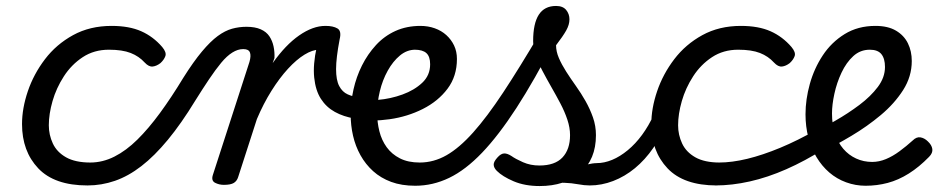

<svg xmlns="http://www.w3.org/2000/svg" viewBox="-20 -606 3152 645"><path d="M274 17Q163 17 108.5 -40.5Q54 -98 54 -189Q54 -242 73.5 -299.5Q93 -357 131 -407Q169 -457 225.5 -488Q282 -519 355 -519Q414 -519 454.5 -501Q495 -483 525 -448Q540 -430 535.5 -417.5Q531 -405 519 -394Q506 -384 493 -382.5Q480 -381 466 -396Q447 -417 419 -428Q391 -439 346 -439Q296 -439 258 -414Q220 -389 194.5 -349.5Q169 -310 156.5 -266.5Q144 -223 144 -185Q144 -153 157.5 -124Q171 -95 202 -77.5Q233 -60 284 -60Q298 -60 303.5 -48.5Q309 -37 307 -21.5Q305 -6 296.5 5.5Q288 17 274 17Z M274 17Q258 17 249 5.5Q240 -6 240.5 -21.5Q241 -37 251.5 -48.5Q262 -60 283 -60Q325 -60 364.5 -80Q404 -100 441.5 -137Q479 -174 517.5 -226.5Q556 -279 596 -345Q630 -399 658.5 -433Q687 -467 711.5 -485Q736 -503 759.5 -509.5Q783 -516 808 -516Q817 -516 821 -504.5Q825 -493 823 -478.5Q821 -464 814 -452.5Q807 -441 796 -441Q779 -441 760.5 -429.5Q742 -418 723 -395Q704 -372 682.5 -340Q661 -308 636 -268Q589 -191 544 -136.5Q499 -82 455 -48Q411 -14 366 1.5Q321 17 274 17Z M732 15Q716 15 702.5 8Q689 1 695 -18L818 -398Q824 -419 819.5 -430Q815 -441 798 -441Q784 -441 778 -452.5Q772 -464 773 -478.5Q774 -493 783 -504.5Q792 -516 808 -516Q837 -516 856 -507.5Q875 -499 885 -484Q895 -469 899 -450Q903 -431 902 -411L896 -394Q918 -425 940 -448Q962 -471 985 -487Q1008 -503 1030 -511Q1052 -519 1073 -519Q1092 -519 1099 -507Q1106 -495 1102 -479Q1098 -463 1085 -451Q1072 -439 1052 -439Q1030 -439 1003 -422.5Q976 -406 947.5 -375Q919 -344 892 -301Q865 -258 843 -206L780 -11Q776 2 765.5 8.5Q755 15 732 15Z M1171 -208Q1134 -214 1105 -230Q1076 -246 1058 -274Q1040 -302 1035.5 -345.5Q1031 -389 1044 -448L1074 -519Q1099 -519 1113.5 -510.5Q1128 -502 1121 -474Q1109 -411 1109 -374Q1109 -337 1119.5 -317Q1130 -297 1148 -289Q1166 -281 1189 -278Q1201 -277 1206 -265Q1211 -253 1209 -239Q1207 -225 1197.5 -215Q1188 -205 1171 -208Z M1176 -273Q1208 -267 1250 -270.5Q1292 -274 1332 -288.5Q1372 -303 1398.5 -328Q1425 -353 1425 -390Q1425 -416 1412.5 -427.5Q1400 -439 1373 -439Q1359 -439 1352.5 -451Q1346 -463 1347.5 -479Q1349 -495 1360 -507Q1371 -519 1392 -519Q1418 -519 1440.5 -511Q1463 -503 1479.5 -488Q1496 -473 1505.5 -453Q1515 -433 1515 -408Q1515 -350 1483.5 -308Q1452 -266 1400.5 -240Q1349 -214 1289 -205.5Q1229 -197 1173 -204Z M1375 18Q1329 18 1294 5Q1259 -8 1233.5 -31Q1208 -54 1191 -84.5Q1174 -115 1166 -150Q1158 -185 1158 -222Q1158 -263 1167.5 -305.5Q1177 -348 1196 -386Q1215 -424 1243 -454.5Q1271 -485 1308.5 -502Q1346 -519 1393 -519Q1402 -519 1404.5 -507Q1407 -495 1403 -479Q1399 -463 1391.5 -451Q1384 -439 1375 -439Q1347 -439 1323.5 -419.5Q1300 -400 1282.5 -368.5Q1265 -337 1256 -299.5Q1247 -262 1247 -226Q1247 -195 1254.5 -165Q1262 -135 1279 -111.5Q1296 -88 1323.5 -74Q1351 -60 1390 -60Q1437 -60 1480 -84.5Q1523 -109 1569.5 -161Q1616 -213 1670.5 -295.5Q1725 -378 1794 -495Q1801 -508 1815.5 -505Q1830 -502 1840 -491.5Q1850 -481 1843 -468Q1775 -336 1715 -243.5Q1655 -151 1599.5 -93Q1544 -35 1489 -8.5Q1434 18 1375 18Z M1962 17Q1943 17 1922 13Q1901 9 1875 8Q1849 7 1815 13L1847 -17Q1876 -29 1902 -38.5Q1928 -48 1950 -53Q1972 -58 1985 -58Q1994 -58 1996.5 -46.5Q1999 -35 1995.5 -20.5Q1992 -6 1983 5.5Q1974 17 1962 17ZM1793 19Q1743 19 1705.5 3Q1668 -13 1649 -32Q1639 -42 1638.5 -52.5Q1638 -63 1652 -78Q1663 -90 1673.5 -90.5Q1684 -91 1698 -82Q1712 -72 1737 -61Q1762 -50 1792 -50Q1844 -50 1869.5 -77Q1895 -104 1895 -152Q1895 -177 1886 -204Q1877 -231 1862.5 -258.5Q1848 -286 1832.5 -313Q1817 -340 1802.5 -367.5Q1788 -395 1779.5 -420Q1771 -445 1771 -468Q1771 -527 1790 -556.5Q1809 -586 1848 -586Q1871 -586 1882 -572.5Q1893 -559 1893 -541Q1893 -523 1882 -503.5Q1871 -484 1848 -454Q1848 -433 1857.5 -411Q1867 -389 1882 -365.5Q1897 -342 1914.5 -317.5Q1932 -293 1947 -266.5Q1962 -240 1972 -211.5Q1982 -183 1982 -152Q1982 -70 1929.5 -25.5Q1877 19 1793 19Z M1961 17Q1947 17 1940.5 5.5Q1934 -6 1936.5 -20.5Q1939 -35 1951 -46.5Q1963 -58 1984 -58Q2010 -58 2036.5 -69Q2063 -80 2089 -101.5Q2115 -123 2137 -153Q2159 -183 2176 -220Q2181 -235 2193.5 -234.5Q2206 -234 2215.5 -224.5Q2225 -215 2221 -201Q2203 -150 2175 -109.5Q2147 -69 2113 -41Q2079 -13 2040 2Q2001 17 1961 17Z M2388 17Q2277 17 2222.5 -40.5Q2168 -98 2168 -189Q2168 -242 2187.5 -299.5Q2207 -357 2245 -407Q2283 -457 2339.5 -488Q2396 -519 2469 -519Q2528 -519 2568.5 -501Q2609 -483 2639 -448Q2654 -430 2649.5 -417.5Q2645 -405 2633 -394Q2620 -384 2607 -382.5Q2594 -381 2580 -396Q2561 -417 2533 -428Q2505 -439 2460 -439Q2410 -439 2372 -414Q2334 -389 2308.5 -349.5Q2283 -310 2270.5 -266.5Q2258 -223 2258 -185Q2258 -153 2271.5 -124Q2285 -95 2316 -77.5Q2347 -60 2398 -60Q2412 -60 2417.5 -48.5Q2423 -37 2421 -21.5Q2419 -6 2410.5 5.5Q2402 17 2388 17Z M2383 17Q2368 17 2361.5 5.5Q2355 -6 2356.5 -21.5Q2358 -37 2367.5 -48.5Q2377 -60 2395 -60Q2439 -60 2490.5 -72.5Q2542 -85 2601 -109.5Q2660 -134 2723 -170Q2733 -177 2743 -170.5Q2753 -164 2758.5 -152Q2764 -140 2762.5 -126.5Q2761 -113 2749 -106Q2684 -65 2621.5 -37.5Q2559 -10 2499 3.5Q2439 17 2383 17Z M2888 18Q2854 18 2822.5 6.5Q2791 -5 2766 -26.5Q2741 -48 2723 -78Q2705 -108 2695.5 -144.5Q2686 -181 2686 -222Q2686 -272 2700.5 -324Q2715 -376 2744 -420Q2773 -464 2817.5 -491.5Q2862 -519 2921 -519Q2963 -519 2990 -503Q3017 -487 3030 -460.5Q3043 -434 3043 -401Q3043 -349 3014 -303.5Q2985 -258 2939 -219.5Q2893 -181 2840 -149.5Q2787 -118 2739 -94L2710 -157Q2745 -177 2787 -201Q2829 -225 2867 -253.5Q2905 -282 2929 -314Q2953 -346 2953 -381Q2953 -409 2941 -424Q2929 -439 2902 -439Q2870 -439 2846.5 -417.5Q2823 -396 2807 -362Q2791 -328 2783 -291Q2775 -254 2775 -225Q2775 -187 2785 -157Q2795 -127 2813 -106Q2831 -85 2856 -73.5Q2881 -62 2910 -62Q2933 -62 2956 -71.5Q2979 -81 3002 -98Q3025 -115 3046 -134Q3059 -147 3072.5 -144.5Q3086 -142 3097 -131Q3110 -119 3112 -105.5Q3114 -92 3101 -79Q3068 -45 3033 -23Q2998 -1 2962 8.5Q2926 18 2888 18Z"/></svg>

Font: Playwrite MX
Style: Regular
Weight: 400
Designer: Veronika Burian, José Scaglione
Foundry: TypeTogether
Version: Version 1.002